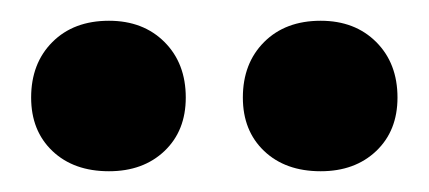

<svg xmlns="http://www.w3.org/2000/svg" viewBox="-20 -662 413 185"><path d="M85 -497Q51 -497 30.5 -516.5Q10 -536 10 -568Q10 -601 30.5 -621.5Q51 -642 85 -642Q118 -642 138.5 -621.5Q159 -601 159 -568Q159 -536 138.5 -516.5Q118 -497 85 -497ZM289 -497Q255 -497 234.5 -516.5Q214 -536 214 -568Q214 -601 234.5 -621.5Q255 -642 289 -642Q322 -642 342.5 -621.5Q363 -601 363 -568Q363 -536 342.5 -516.5Q322 -497 289 -497Z"/></svg>

Font: Ysabeau SC ExtraBold
Style: Regular
Weight: 800
Designer: Christian Thalmann (Catharsis Fonts)
Version: Version 2.001;gftools[0.9.30]; featfreeze: smcp